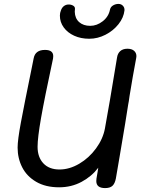

<svg xmlns="http://www.w3.org/2000/svg" viewBox="-20 -958 719 981"><path d="M677 -671Q677 -665 676 -662Q658 -567 642 -468Q638 -437 635 -424Q626 -362 590 -151L572 -46Q567 -20 554.5 -8.5Q542 3 517 3Q472 3 472 -33Q472 -42 473 -46Q477 -68 479 -81Q481 -94 482 -101Q449 -57 397 -29Q345 -1 282 -1Q213 -1 165 -29Q117 -57 93.5 -103Q70 -149 70 -204Q70 -242 86.5 -331Q103 -420 143 -615L152 -660Q160 -703 210 -703Q252 -703 252 -671Q252 -663 251 -659Q207 -454 189.5 -354Q172 -254 172 -208Q172 -155 201.5 -123.5Q231 -92 284 -92Q335 -92 385 -121.5Q435 -151 470.5 -199.5Q506 -248 516 -301Q537 -414 578 -664Q581 -685 594.5 -697Q608 -709 631 -709Q653 -709 665 -698.5Q677 -688 677 -671ZM286 -878Q286 -892 291 -904Q296 -919 306.5 -927Q317 -935 331 -935Q344 -935 354 -929Q364 -923 363 -912Q362 -907 362 -898Q363 -864 384.5 -845Q406 -826 441 -826Q475 -826 505 -849.5Q535 -873 542 -909Q545 -923 558 -930.5Q571 -938 585 -938Q599 -938 608 -928.5Q617 -919 616 -905Q612 -868 585.5 -834.5Q559 -801 519 -780.5Q479 -760 436 -760Q393 -760 359 -775.5Q325 -791 305.5 -818Q286 -845 286 -878Z"/></svg>

Font: Mali Medium
Style: Italic
Weight: 500
Italic angle: -10°
Version: Version 1.000; ttfautohint (v1.6)